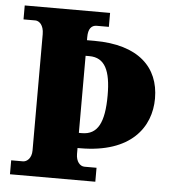

<svg xmlns="http://www.w3.org/2000/svg" viewBox="-52 -761 726 809"><g transform="rotate(5 311.5 -357.0)"><path d="M20 0H381V-59H330C311 -59 294 -78 294 -110V-135H305C520 -135 601 -250 601 -371C601 -503 512 -591 326 -591H294V-604C294 -639 307 -655 330 -655H381V-714H20V-655H70C86 -655 106 -639 106 -600V-108C106 -75 86 -59 70 -59H20ZM307 -199H294V-525H310C376 -525 401 -471 401 -367C401 -251 373 -199 307 -199Z"/></g></svg>

Font: Noto Serif Tamil SemiCondensed Black
Style: Regular
Weight: 900
Width: 4
Designer: Indian Type Foundry, Tom Grace, and the Monotype Design Team
Foundry: Monotype Imaging Inc.
Version: Version 2.004